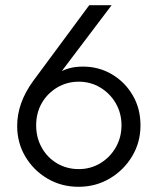

<svg xmlns="http://www.w3.org/2000/svg" viewBox="-20 -708 605 738"><path d="M282 10Q216 10 162.5 -21.5Q109 -53 77.5 -106Q46 -159 46 -224Q46 -312 107 -396L323 -688H409L195 -405L169 -395Q183 -413 201.5 -425.5Q220 -438 244 -445Q268 -452 299 -452Q360 -452 410 -422.5Q460 -393 490 -342Q520 -291 520 -226Q520 -161 488 -107.5Q456 -54 402 -22Q348 10 282 10ZM283 -58Q328 -58 365.5 -80.5Q403 -103 425 -141.5Q447 -180 447 -226Q447 -273 425 -311Q403 -349 365.5 -371.5Q328 -394 283 -394Q237 -394 199.5 -371.5Q162 -349 140.5 -311.5Q119 -274 119 -226Q119 -179 140.5 -140.5Q162 -102 199.5 -80Q237 -58 283 -58Z"/></svg>

Font: Outfit Thin Light
Style: Regular
Weight: 300
Version: Version 1.100;gftools[0.9.27]